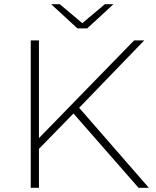

<svg xmlns="http://www.w3.org/2000/svg" viewBox="-20 -892 739 912"><path d="M665 -700H617L165 -236V-700H126V0H165V-185L329 -353L638 0H687L356 -380ZM519 -872H478L371 -782L264 -872H223L348 -757H394Z"/></svg>

Font: Montserrat-Alt1 ExtLt
Style: Regular
Weight: 200
Designer: Differentunic
Foundry: Differentunic
Version: Version 7.222